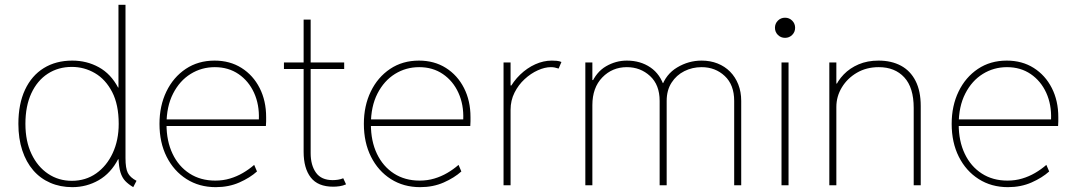

<svg xmlns="http://www.w3.org/2000/svg" viewBox="-20 -772 4483 800"><path d="M535.2 7.8Q514.6 -4.4 501.7 -18.1Q488.8 -31.7 481.9 -54Q475.1 -76.2 473.6 -114.3L477.5 -108.4H463.9L479.5 -143.6V-369.1L461.9 -407.2H473.6V-752H502.9V-113.3Q502.9 -70.8 512.5 -51.8Q522 -32.7 548.8 -18.6ZM281.2 7.8Q231 7.8 189.5 -10.3Q147.9 -28.3 118.4 -62.5Q88.9 -96.7 72.8 -145.5Q56.6 -194.3 56.6 -255.9Q56.6 -338.9 84.2 -397.9Q111.8 -457 162.4 -488.3Q212.9 -519.5 281.2 -519.5Q341.8 -519.5 392.1 -491.7Q442.4 -463.9 472.7 -406Q502.9 -348.1 502.9 -257.8Q502.9 -168 472.4 -109.1Q441.9 -50.3 391.4 -21.2Q340.8 7.8 281.2 7.8ZM279.3 -18.6Q336.9 -18.6 380.9 -49.6Q424.8 -80.6 449.7 -134.3Q474.6 -188 474.6 -255.9Q474.6 -335.9 447.3 -388.7Q419.9 -441.4 375.5 -467.3Q331.1 -493.2 279.3 -493.2Q222.7 -493.2 179 -464.8Q135.3 -436.5 110.6 -383.3Q85.9 -330.1 85.9 -255.9Q85.9 -183.6 111.3 -130.4Q136.7 -77.1 180.4 -47.9Q224.1 -18.6 279.3 -18.6Z M878.9 7.8Q810.1 7.8 757.1 -25.9Q704.1 -59.6 674.3 -118.9Q644.5 -178.2 644.5 -255.9Q644.5 -331.1 673.3 -390.6Q702.1 -450.2 753.9 -484.9Q805.7 -519.5 874 -519.5Q938 -519.5 986.3 -489Q1034.7 -458.5 1061.8 -405.3Q1088.9 -352.1 1088.9 -284.2Q1088.9 -275.4 1088.9 -266.4Q1088.9 -257.3 1087.9 -247.1H668V-274.4H1058.6Q1061 -335.9 1038.6 -385.3Q1016.1 -434.6 973.9 -463.4Q931.6 -492.2 875 -492.2Q819.8 -492.2 774.2 -463.9Q728.5 -435.5 701.2 -382.1Q673.8 -328.6 673.8 -253.9Q673.8 -184.1 699 -131.3Q724.1 -78.6 769.8 -49.1Q815.4 -19.5 877 -19.5Q909.7 -19.5 938.2 -28.1Q966.8 -36.6 991.9 -51.3Q1017.1 -65.9 1039.1 -85L1050.8 -57.6Q1021.5 -31.2 977.3 -11.7Q933.1 7.8 878.9 7.8Z M1368.2 5.9Q1304.7 5.9 1274.9 -32.5Q1245.1 -70.8 1245.1 -139.6V-690.4H1274.4V-133.8Q1274.4 -83.5 1296.6 -52.5Q1318.8 -21.5 1366.2 -21.5Q1376.5 -21.5 1388.2 -23.2Q1399.9 -24.9 1410.2 -29.3L1421.9 -3.9Q1408.7 2 1395 3.9Q1381.3 5.9 1368.2 5.9ZM1163.1 -484.4V-511.7H1414.1V-484.4Z M1730.5 7.8Q1661.6 7.8 1608.6 -25.9Q1555.7 -59.6 1525.9 -118.9Q1496.1 -178.2 1496.1 -255.9Q1496.1 -331.1 1524.9 -390.6Q1553.7 -450.2 1605.5 -484.9Q1657.2 -519.5 1725.6 -519.5Q1789.6 -519.5 1837.9 -489Q1886.2 -458.5 1913.3 -405.3Q1940.4 -352.1 1940.4 -284.2Q1940.4 -275.4 1940.4 -266.4Q1940.4 -257.3 1939.5 -247.1H1519.5V-274.4H1910.2Q1912.6 -335.9 1890.1 -385.3Q1867.7 -434.6 1825.4 -463.4Q1783.2 -492.2 1726.6 -492.2Q1671.4 -492.2 1625.7 -463.9Q1580.1 -435.5 1552.7 -382.1Q1525.4 -328.6 1525.4 -253.9Q1525.4 -184.1 1550.5 -131.3Q1575.7 -78.6 1621.3 -49.1Q1667 -19.5 1728.5 -19.5Q1761.2 -19.5 1789.8 -28.1Q1818.4 -36.6 1843.5 -51.3Q1868.7 -65.9 1890.6 -85L1902.3 -57.6Q1873 -31.2 1828.9 -11.7Q1784.7 7.8 1730.5 7.8Z M2078.1 0V-511.7H2107.4V-416H2119.1L2099.6 -396.5Q2118.7 -433.6 2147.5 -461.2Q2176.3 -488.8 2210.4 -504.2Q2244.6 -519.5 2279.3 -519.5Q2289.1 -519.5 2299.8 -518.6Q2310.5 -517.6 2319.3 -513.7L2307.6 -486.3Q2298.3 -489.3 2291.3 -490.7Q2284.2 -492.2 2275.4 -492.2Q2250 -492.2 2220.7 -479Q2191.4 -465.8 2165.8 -442.1Q2140.1 -418.5 2123.8 -386Q2107.4 -353.5 2107.4 -314.5V0Z M2418.9 0V-511.7H2448.2V-438.5H2456.1L2442.4 -419.9Q2464.4 -472.2 2505.1 -495.8Q2545.9 -519.5 2591.8 -519.5Q2648.4 -519.5 2690.2 -491Q2731.9 -462.4 2748 -408.2L2730.5 -425.8H2753.9L2736.3 -408.2Q2753.9 -462.4 2801.5 -491Q2849.1 -519.5 2903.3 -519.5Q2939.5 -519.5 2969.7 -507.6Q3000 -495.6 3022 -473.4Q3043.9 -451.2 3056.2 -420.2Q3068.4 -389.2 3068.4 -351.6V0H3039.1V-351.6Q3039.1 -418.5 2999.8 -455.3Q2960.4 -492.2 2903.3 -492.2Q2864.7 -492.2 2831.5 -475.6Q2798.3 -459 2778.1 -427.5Q2757.8 -396 2757.8 -351.6V0H2728.5V-351.6Q2728.5 -418.5 2688.5 -455.3Q2648.4 -492.2 2591.8 -492.2Q2531.2 -492.2 2489.7 -449.5Q2448.2 -406.7 2448.2 -334V0Z M3236.3 0V-511.7H3265.6V0ZM3251 -614.3Q3233.4 -614.3 3221.2 -626.5Q3209 -638.7 3209 -656.2Q3209 -673.8 3221.2 -686Q3233.4 -698.2 3251 -698.2Q3268.6 -698.2 3280.8 -686Q3293 -673.8 3293 -656.2Q3293 -638.7 3280.8 -626.5Q3268.6 -614.3 3251 -614.3Z M3435.5 0V-511.7H3464.8V-423.8H3478.5L3457 -402.3Q3469.7 -435.1 3495.4 -461.7Q3521 -488.3 3557.6 -503.9Q3594.2 -519.5 3640.6 -519.5Q3694.3 -519.5 3733.9 -498.3Q3773.4 -477.1 3794.9 -434.8Q3816.4 -392.6 3816.4 -330.1V0H3787.1V-322.3Q3787.1 -407.2 3747.8 -449.7Q3708.5 -492.2 3641.6 -492.2Q3590.3 -492.2 3550.5 -469Q3510.7 -445.8 3487.8 -408Q3464.8 -370.1 3464.8 -326.2V0Z M4179.7 7.8Q4110.8 7.8 4057.9 -25.9Q4004.9 -59.6 3975.1 -118.9Q3945.3 -178.2 3945.3 -255.9Q3945.3 -331.1 3974.1 -390.6Q4002.9 -450.2 4054.7 -484.9Q4106.4 -519.5 4174.8 -519.5Q4238.8 -519.5 4287.1 -489Q4335.4 -458.5 4362.5 -405.3Q4389.6 -352.1 4389.6 -284.2Q4389.6 -275.4 4389.6 -266.4Q4389.6 -257.3 4388.7 -247.1H3968.8V-274.4H4359.4Q4361.8 -335.9 4339.4 -385.3Q4316.9 -434.6 4274.7 -463.4Q4232.4 -492.2 4175.8 -492.2Q4120.6 -492.2 4075 -463.9Q4029.3 -435.5 4002 -382.1Q3974.6 -328.6 3974.6 -253.9Q3974.6 -184.1 3999.8 -131.3Q4024.9 -78.6 4070.6 -49.1Q4116.2 -19.5 4177.7 -19.5Q4210.4 -19.5 4239 -28.1Q4267.6 -36.6 4292.7 -51.3Q4317.9 -65.9 4339.8 -85L4351.6 -57.6Q4322.3 -31.2 4278.1 -11.7Q4233.9 7.8 4179.7 7.8Z"/></svg>

Font: Reddit Sans ExtraLight
Style: Regular
Weight: 250
Designer: Stephen Hutchings
Foundry: Reddit
Version: Version 1.014